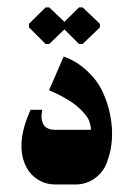

<svg xmlns="http://www.w3.org/2000/svg" viewBox="-20 -490 354 510"><path d="M111 -373.3 151 -412 189.7 -373.3H199.7L245.3 -417.3V-426.7L199.7 -470.3H189.7L151 -432L111 -470.3H101L57 -426.7V-417.3L101 -373.3ZM127 0H181Q211 0 234.5 -18.3Q258 -36.7 266 -64.7Q275 -89 277.2 -119.3Q279.3 -149.7 273 -182.8Q266.7 -216 252.7 -246Q238.7 -276 211.8 -301.3Q185 -326.7 149.3 -340L110.3 -250.3Q135.3 -239.7 155 -228.2Q174.7 -216.7 186 -206.7Q197.3 -196.7 205.3 -187.2Q213.3 -177.7 216.2 -170.2Q219 -162.7 220.3 -157Q221.7 -151.3 221.3 -148.3L221 -145.3H125Q115.3 -145.3 108.3 -148.3Q101.3 -151.3 97.8 -155.8Q94.3 -160.3 92.5 -166.3Q90.7 -172.3 90.3 -177.3Q90 -182.3 90.7 -187.8Q91.3 -193.3 91.7 -195.3Q92 -197.3 92.3 -198.3H61.3Q18.7 -105 50.7 -44.7Q61.7 -24.3 82 -12.2Q102.3 0 127 0Z"/></svg>

Font: Jomhuria
Style: Regular
Weight: 400
Designer: Arabic design by Kourosh Beigpour, Latin design by Eben Sorkin, engineering by Lasse Fister and Khaled Hosney
Version: Version 1.0000